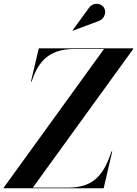

<svg xmlns="http://www.w3.org/2000/svg" viewBox="-71 -1009 734 1029"><path d="M457 -896C489 -906 501.5 -944 486 -968.5C472 -990.5 430.5 -1000.5 406 -967L318 -846.5L319.5 -844.5ZM486.5 -746.5 -51 -3.5V0H484.5L530.5 -197.5H526.5C485 -71.5 430.5 -3.5 294 -3.5H105L643 -746.5V-750H137L95 -572.5H99C134 -679.5 191 -746.5 328 -746.5Z"/></svg>

Font: Bodoni* 48pt Medium
Style: Italic
Weight: 500
Italic angle: -13°
Version: Version 2.3